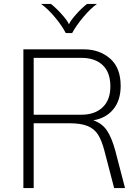

<svg xmlns="http://www.w3.org/2000/svg" viewBox="-20 -949 697 969"><path d="M611 0H556L507 -188Q493 -241 474.5 -270Q456 -299 422 -313Q388 -327 329 -327H150V0H98V-700H403Q482 -700 535.5 -653.5Q589 -607 589 -516Q589 -442 551.5 -397Q514 -352 451 -342Q496 -326 520 -290Q544 -254 562 -188ZM391 -370Q458 -370 497.5 -407Q537 -444 537 -513Q537 -584 498 -620.5Q459 -657 391 -657H150V-370ZM187 -929H237Q263 -909 292 -876.5Q321 -844 328 -826Q335 -844 364 -876.5Q393 -909 419 -929H469Q438 -907 401.5 -864Q365 -821 344 -782H312Q292 -821 255.5 -864Q219 -907 187 -929Z"/></svg>

Font: KoHo Light
Style: Regular
Weight: 300
Version: Version 1.000; ttfautohint (v1.6)